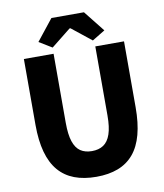

<svg xmlns="http://www.w3.org/2000/svg" viewBox="-102 -1037 966 1133"><g transform="rotate(-10 381.5 -470.5)"><path d="M384 14Q309 14 252.5 -7.5Q196 -29 158 -73.5Q120 -118 101 -187Q82 -256 82 -350V-745H260V-331Q260 -261 274 -219Q288 -177 315.5 -158.5Q343 -140 384 -140Q425 -140 453 -158.5Q481 -177 495.5 -219Q510 -261 510 -331V-745H682V-350Q682 -256 663.5 -187Q645 -118 607.5 -73.5Q570 -29 514 -7.5Q458 14 384 14ZM261 -782 184 -829 284 -955H479L579 -829L502 -782L384 -876H379Z"/></g></svg>

Font: Noto Sans SC Thin Black
Style: Regular
Weight: 900
Version: Version 2.004-H2;hotconv 1.0.118;makeotfexe 2.5.65603